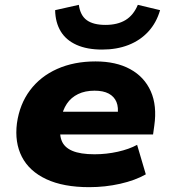

<svg xmlns="http://www.w3.org/2000/svg" viewBox="-20 -763 702 794"><path d="M349 11Q242 11 171.5 -22Q101 -55 70.5 -114.5Q40 -174 50 -253Q61 -332 104 -389.5Q147 -447 216.5 -478Q286 -509 375 -509Q460 -509 518.5 -477Q577 -445 603.5 -385.5Q630 -326 618 -243L613 -207H200L215 -301H485L466 -285Q471 -319 461.5 -341.5Q452 -364 429.5 -376Q407 -388 371 -388Q332 -388 303 -374Q274 -360 256.5 -334Q239 -308 233 -272L230 -253Q224 -211 234.5 -182.5Q245 -154 278.5 -139.5Q312 -125 371 -125Q420 -125 467 -135.5Q514 -146 547 -164L583 -42Q539 -17 477 -3Q415 11 349 11ZM402 -558Q340 -558 296.5 -577.5Q253 -597 231 -633.5Q209 -670 208 -721L306 -743Q312 -699 339 -679.5Q366 -660 416 -660Q466 -660 499 -680Q532 -700 550 -743L642 -721Q627 -669 593.5 -632.5Q560 -596 511.5 -577Q463 -558 402 -558Z"/></svg>

Font: Nunito Sans 10pt SemiExpanded Black
Style: Italic
Weight: 900
Width: 6
Italic angle: -9°
Designer: Vernon Adams
Foundry: Vernon Adams
Version: Version 3.101;gftools[0.9.27]